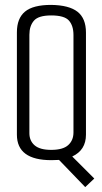

<svg xmlns="http://www.w3.org/2000/svg" viewBox="-20 -648 416 784"><path d="M190 6Q49 6 49 -98V-516Q49 -573 82 -600.5Q115 -628 189 -628Q262 -627 296.5 -600Q331 -573 331 -515V-98Q331 -35 275 -9L365 81L328 116L221 5Q206 6 190 6ZM189 -36Q237 -36 258.5 -55.5Q280 -75 280 -107V-505Q280 -543 261.5 -564Q243 -585 189 -585Q137 -585 118.5 -563.5Q100 -542 100 -506V-104Q100 -73 121.5 -54.5Q143 -36 189 -36Z"/></svg>

Font: Smooch Sans
Style: Regular
Weight: 400
Designer: Robert E. Leuschke
Foundry: Robert E. Leuschke
Version: Version 1.010; ttfautohint (v1.8.3)